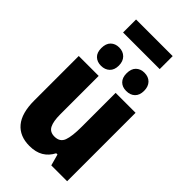

<svg xmlns="http://www.w3.org/2000/svg" viewBox="-284 -1010 1097 1097"><g transform="rotate(45 265.0 -461.0)"><path d="M197 10Q118 10 75.5 -40.5Q33 -91 33 -193V-553H194V-242Q194 -186 208.5 -157.5Q223 -129 260 -129Q304 -129 317.5 -165.5Q331 -202 331 -279V-553H492V0H364L345 -69H335Q315 -30 281 -10Q247 10 197 10ZM366 -603Q334 -603 315 -622Q296 -641 296 -676Q296 -713 315.5 -732Q335 -751 366 -751Q399 -751 418.5 -731Q438 -711 438 -676Q438 -641 418.5 -622Q399 -603 366 -603ZM162 -603Q131 -603 111.5 -621.5Q92 -640 92 -676Q92 -713 111.5 -732Q131 -751 162 -751Q194 -751 214 -731Q234 -711 234 -676Q234 -641 214 -622Q194 -603 162 -603ZM117 -827V-932H413V-827Z"/></g></svg>

Font: Noto Sans Mono Condensed Black
Style: Regular
Weight: 900
Width: 3
Designer: Monotype Design Team
Foundry: Monotype Imaging Inc.
Version: Version 2.014